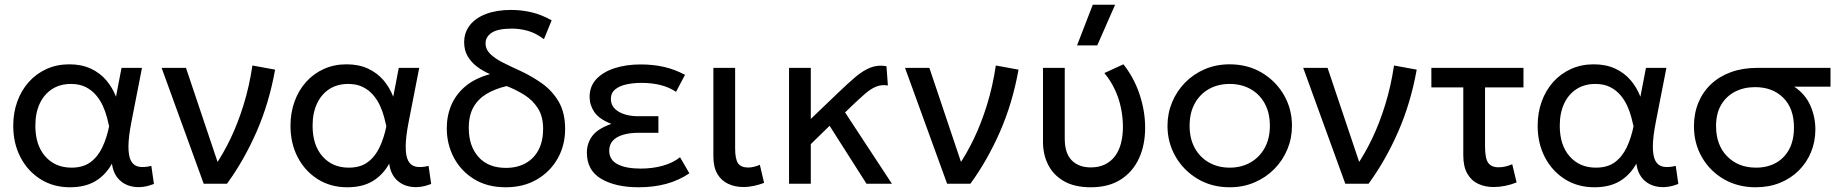

<svg xmlns="http://www.w3.org/2000/svg" viewBox="-20 -777 7790 812"><path d="M276 15Q205.5 15 151.2 -19.2Q97 -53.5 66.5 -112.2Q36 -171 36 -245Q36 -300.5 53.2 -348Q70.5 -395.5 102.2 -430.8Q134 -466 177.5 -485.5Q221 -505 273 -505Q324.5 -505 363.5 -487Q402.5 -469 429 -438Q455.5 -407 470.5 -368L494 -490H580.5L535.5 -260Q523.5 -198.5 523.2 -158.5Q523 -118.5 533.5 -97.8Q544 -77 566 -72.2Q588 -67.5 620 -75.5L631 1Q586 18.5 547.5 13.2Q509 8 484 -17.2Q459 -42.5 453.5 -85Q426.5 -36.5 383.2 -10.8Q340 15 276 15ZM282.5 -68Q331.5 -68 362.8 -91.2Q394 -114.5 412.8 -154Q431.5 -193.5 441.5 -243Q438 -259 432 -281.8Q426 -304.5 415 -329Q404 -353.5 386.2 -374.5Q368.5 -395.5 342.5 -408.8Q316.5 -422 280 -422Q234.5 -422 200.8 -400.5Q167 -379 148.2 -339.2Q129.5 -299.5 129.5 -245.5Q129.5 -163 171.5 -115.5Q213.5 -68 282.5 -68Z M841.5 0 663.5 -490H766.5L912.5 -55.5L889 -75.5Q923.5 -125.5 954.8 -190.5Q986 -255.5 1010.2 -333.8Q1034.5 -412 1047.5 -500L1143.5 -482.5Q1118 -340.5 1064.8 -219.2Q1011.5 -98 940 0Z M1448.5 15Q1378 15 1323.8 -19.2Q1269.5 -53.5 1239 -112.2Q1208.5 -171 1208.5 -245Q1208.5 -300.5 1225.8 -348Q1243 -395.5 1274.8 -430.8Q1306.5 -466 1350 -485.5Q1393.5 -505 1445.5 -505Q1497 -505 1536 -487Q1575 -469 1601.5 -438Q1628 -407 1643 -368L1666.5 -490H1753L1708 -260Q1696 -198.5 1695.8 -158.5Q1695.5 -118.5 1706 -97.8Q1716.5 -77 1738.5 -72.2Q1760.5 -67.5 1792.5 -75.5L1803.5 1Q1758.5 18.5 1720 13.2Q1681.5 8 1656.5 -17.2Q1631.5 -42.5 1626 -85Q1599 -36.5 1555.8 -10.8Q1512.5 15 1448.5 15ZM1455 -68Q1504 -68 1535.2 -91.2Q1566.5 -114.5 1585.2 -154Q1604 -193.5 1614 -243Q1610.5 -259 1604.5 -281.8Q1598.5 -304.5 1587.5 -329Q1576.5 -353.5 1558.8 -374.5Q1541 -395.5 1515 -408.8Q1489 -422 1452.5 -422Q1407 -422 1373.2 -400.5Q1339.5 -379 1320.8 -339.2Q1302 -299.5 1302 -245.5Q1302 -163 1344 -115.5Q1386 -68 1455 -68Z M2118.5 15Q2041.5 15 1985.8 -19Q1930 -53 1899.8 -109.8Q1869.5 -166.5 1869.5 -235Q1869.5 -288 1889.2 -333.8Q1909 -379.5 1949.5 -413Q1990 -446.5 2052.5 -463.5Q2023 -476 1998.2 -494.5Q1973.5 -513 1958.2 -538.5Q1943 -564 1943 -598Q1943 -639.5 1967.2 -670.5Q1991.5 -701.5 2036.2 -718.2Q2081 -735 2142 -735Q2185 -735 2227.2 -725.2Q2269.5 -715.5 2313 -691L2280.5 -611.5Q2244.5 -638 2210.8 -647Q2177 -656 2146 -656Q2086 -656 2059.8 -638.8Q2033.5 -621.5 2033.5 -594Q2033.5 -568 2054 -548.2Q2074.5 -528.5 2107.5 -512Q2140.5 -495.5 2179 -478Q2228 -455.5 2271.8 -424.5Q2315.5 -393.5 2342.8 -347Q2370 -300.5 2370 -231.5Q2370 -163 2338.8 -107.2Q2307.5 -51.5 2251 -18.2Q2194.5 15 2118.5 15ZM2119.5 -67Q2167.5 -67 2203 -86.8Q2238.5 -106.5 2257.8 -143.5Q2277 -180.5 2277 -232Q2277 -284 2255.2 -318.5Q2233.5 -353 2198.2 -375.2Q2163 -397.5 2122.5 -413Q2074 -401.5 2038.2 -380.2Q2002.5 -359 1982.5 -324Q1962.5 -289 1962.5 -236Q1962.5 -159 2003.8 -113Q2045 -67 2119.5 -67Z M2681.5 15Q2583 15 2522.5 -20.8Q2462 -56.5 2462 -131.5Q2462 -171 2485 -202Q2508 -233 2565.5 -253Q2513.5 -273.5 2493.5 -303.2Q2473.5 -333 2473.5 -367Q2473.5 -412.5 2502.5 -443Q2531.5 -473.5 2580.5 -489Q2629.5 -504.5 2689 -504.5Q2742 -504.5 2787.5 -494.2Q2833 -484 2877 -460.5L2839 -388.5Q2810.5 -408 2773.8 -417.2Q2737 -426.5 2693 -426.5Q2658 -426.5 2628.8 -420Q2599.5 -413.5 2581.5 -398.8Q2563.5 -384 2563.5 -358.5Q2563.5 -324.5 2596 -305Q2628.5 -285.5 2679.5 -285.5H2764.5V-215.5H2681.5Q2644 -215.5 2615.8 -207.2Q2587.5 -199 2572 -182.2Q2556.5 -165.5 2556.5 -139.5Q2556.5 -101 2591.8 -82.5Q2627 -64 2689.5 -64Q2739.5 -64 2782.8 -76Q2826 -88 2856 -112L2895.5 -44Q2851 -14 2797.8 0.5Q2744.5 15 2681.5 15Z M3125 14Q3088 14 3059 0.2Q3030 -13.5 3013.5 -42Q2997 -70.5 2997 -115.5V-490H3089V-149.5Q3089 -104 3101.5 -86.2Q3114 -68.5 3144.5 -68.5Q3155.5 -68.5 3168 -71.5Q3180.5 -74.5 3193.5 -80L3211.5 -3.5Q3190 4.5 3167.8 9.2Q3145.5 14 3125 14Z M3317 0V-490H3409V-274L3526.5 -386.5Q3566 -424.5 3598.2 -451.8Q3630.5 -479 3661.5 -491.2Q3692.5 -503.5 3729 -497L3735 -415.5Q3708 -420 3685 -410.5Q3662 -401 3638.2 -380.2Q3614.5 -359.5 3584 -330.5L3554 -301.5L3752 0H3644.5L3488.5 -245L3409 -167.5V0Z M3985.5 0 3807.5 -490H3910.5L4056.5 -55.5L4033 -75.5Q4067.5 -125.5 4098.8 -190.5Q4130 -255.5 4154.2 -333.8Q4178.5 -412 4191.5 -500L4287.5 -482.5Q4262 -340.5 4208.8 -219.2Q4155.5 -98 4084 0Z M4593.5 15Q4524 15 4479.2 -11Q4434.5 -37 4412.8 -80.2Q4391 -123.5 4391 -176.5V-490H4483V-190Q4483 -129 4512.5 -99Q4542 -69 4593 -69Q4628 -69 4653.5 -81.8Q4679 -94.5 4695.8 -117Q4712.5 -139.5 4720.8 -171Q4729 -202.5 4729 -240.5Q4729 -282.5 4720.2 -323Q4711.5 -363.5 4694 -400.2Q4676.5 -437 4650.5 -468L4731 -505Q4776 -448.5 4799.5 -377.8Q4823 -307 4823 -237Q4823 -163.5 4796.8 -106.8Q4770.5 -50 4719.5 -17.5Q4668.5 15 4593.5 15ZM4535 -585 4601.5 -757H4696L4620.5 -585Z M5180.5 15Q5104.5 15 5045 -20.5Q4985.5 -56 4951.5 -115Q4917.5 -174 4917.5 -245Q4917.5 -297.5 4937 -344.5Q4956.5 -391.5 4992 -427.8Q5027.5 -464 5075.5 -484.5Q5123.5 -505 5180.5 -505Q5257 -505 5316.5 -469.5Q5376 -434 5410 -375Q5444 -316 5444 -245Q5444 -192.5 5424.5 -145.5Q5405 -98.5 5369.5 -62.5Q5334 -26.5 5286 -5.8Q5238 15 5180.5 15ZM5180.5 -68Q5230 -68 5268.2 -89.8Q5306.5 -111.5 5328.5 -151.2Q5350.5 -191 5350.5 -245Q5350.5 -299.5 5328.8 -339.2Q5307 -379 5268.5 -400.5Q5230 -422 5180.5 -422Q5131 -422 5092.8 -400.5Q5054.5 -379 5032.8 -339.2Q5011 -299.5 5011 -245Q5011 -191 5032.8 -151.2Q5054.5 -111.5 5093 -89.8Q5131.5 -68 5180.5 -68Z M5669.5 0 5491.5 -490H5594.5L5740.5 -55.5L5717 -75.5Q5751.5 -125.5 5782.8 -190.5Q5814 -255.5 5838.2 -333.8Q5862.5 -412 5875.5 -500L5971.5 -482.5Q5946 -340.5 5892.8 -219.2Q5839.5 -98 5768 0Z M6297 14Q6260 14 6231 0.2Q6202 -13.5 6185.2 -43.2Q6168.5 -73 6168.5 -120V-407.5H6033.5V-490H6423V-407.5H6260.5V-157Q6260.5 -107 6274 -88.2Q6287.5 -69.5 6318 -69.5Q6332 -69.5 6346.2 -72.8Q6360.5 -76 6375.5 -82.5L6394 -5.5Q6370.5 4 6345.5 9Q6320.5 14 6297 14Z M6723 15Q6652.5 15 6598.2 -19.2Q6544 -53.5 6513.5 -112.2Q6483 -171 6483 -245Q6483 -300.5 6500.2 -348Q6517.5 -395.5 6549.2 -430.8Q6581 -466 6624.5 -485.5Q6668 -505 6720 -505Q6771.5 -505 6810.5 -487Q6849.5 -469 6876 -438Q6902.5 -407 6917.5 -368L6941 -490H7027.5L6982.5 -260Q6970.5 -198.5 6970.2 -158.5Q6970 -118.5 6980.5 -97.8Q6991 -77 7013 -72.2Q7035 -67.5 7067 -75.5L7078 1Q7033 18.5 6994.5 13.2Q6956 8 6931 -17.2Q6906 -42.5 6900.5 -85Q6873.5 -36.5 6830.2 -10.8Q6787 15 6723 15ZM6729.5 -68Q6778.5 -68 6809.8 -91.2Q6841 -114.5 6859.8 -154Q6878.5 -193.5 6888.5 -243Q6885 -259 6879 -281.8Q6873 -304.5 6862 -329Q6851 -353.5 6833.2 -374.5Q6815.5 -395.5 6789.5 -408.8Q6763.5 -422 6727 -422Q6681.5 -422 6647.8 -400.5Q6614 -379 6595.2 -339.2Q6576.5 -299.5 6576.5 -245.5Q6576.5 -163 6618.5 -115.5Q6660.5 -68 6729.5 -68Z M7405 15Q7329.5 15 7270.5 -19.2Q7211.5 -53.5 7177.8 -112Q7144 -170.5 7144 -243Q7144 -297 7162.5 -342.2Q7181 -387.5 7216 -420.8Q7251 -454 7300.8 -472Q7350.5 -490 7412 -490H7721.5V-410.5H7568Q7615 -379 7636.2 -330.8Q7657.5 -282.5 7657.5 -229.5Q7657.5 -178 7639.2 -133.8Q7621 -89.5 7587.5 -56Q7554 -22.5 7507.8 -3.8Q7461.5 15 7405 15ZM7406.5 -68Q7454.5 -68 7490.8 -88.2Q7527 -108.5 7547 -146.2Q7567 -184 7567 -238Q7567 -318.5 7521.8 -363.5Q7476.5 -408.5 7402.5 -408.5Q7355.5 -408.5 7318.2 -389.5Q7281 -370.5 7259.2 -334Q7237.5 -297.5 7237.5 -244Q7237.5 -163.5 7284.5 -115.8Q7331.5 -68 7406.5 -68Z"/></svg>

Font: Geologica Roman Light
Style: Regular
Weight: 300
Designer: Sindre Bremnes, Frode Helland
Foundry: Monokrom Skriftforlag AS
Version: Version 1.010;gftools[0.9.28]